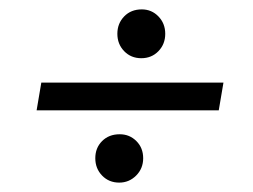

<svg xmlns="http://www.w3.org/2000/svg" viewBox="-20 -496 540 409"><path d="M58 -261 68 -320H456L446 -261ZM234 -107Q212 -107 197.5 -122Q183 -137 183 -159Q183 -181 197.5 -195.5Q212 -210 235 -210Q256 -210 270.5 -195.5Q285 -181 285 -159Q285 -137 270 -122Q255 -107 234 -107ZM281 -372Q259 -372 244.5 -387Q230 -402 230 -424Q230 -446 244.5 -461Q259 -476 282 -476Q303 -476 317.5 -461Q332 -446 332 -424Q332 -402 317.5 -387Q303 -372 281 -372Z"/></svg>

Font: DM Sans 17pt Light
Style: Italic
Weight: 300
Italic angle: -10°
Version: Version 4.004;gftools[0.9.30]